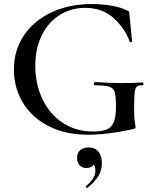

<svg xmlns="http://www.w3.org/2000/svg" viewBox="-20 -656 765 952"><path d="M49 -311Q49 -407 99 -481Q149 -555 237 -595.5Q325 -636 434 -636Q484 -636 531.5 -628Q579 -620 608 -605Q618 -601 619.5 -598.5Q621 -596 622 -582L635 -451Q635 -448 629.5 -447Q624 -446 623 -449Q601 -513 545 -565Q489 -617 402 -617Q333 -617 276.5 -582Q220 -547 187.5 -481.5Q155 -416 155 -330Q155 -239 190.5 -164.5Q226 -90 291 -47Q356 -4 442 -4Q485 -4 509 -14Q533 -24 544 -50Q555 -76 555 -126Q555 -178 549 -198.5Q543 -219 522.5 -226Q502 -233 451 -233Q445 -233 445 -241Q445 -244 446.5 -246.5Q448 -249 450 -249Q533 -244 583 -244Q633 -244 687 -247Q691 -247 691.5 -240Q692 -233 687 -233Q667 -234 658.5 -226.5Q650 -219 647.5 -195.5Q645 -172 645 -116Q645 -71 648.5 -52Q652 -33 652 -28Q652 -22 650 -20Q648 -18 641 -16Q515 12 417 12Q304 12 220.5 -31Q137 -74 93 -147.5Q49 -221 49 -311ZM412 276Q408 276 406 272Q404 268 407 266Q453 229 453 191Q453 170 445.5 161Q438 152 425 149L449 134Q452 177 407 177Q387 177 374.5 163Q362 149 362 126Q362 101 378.5 88Q395 75 419 75Q451 75 468 95.5Q485 116 485 153Q485 190 466.5 219Q448 248 414 275Z"/></svg>

Font: Cormorant Infant SemiBold
Style: Regular
Weight: 600
Designer: Christian Thalmann (Catharsis Fonts)
Foundry: Catharsis Fonts
Version: Version 4.000